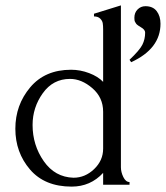

<svg xmlns="http://www.w3.org/2000/svg" viewBox="-20 -686 616 713"><path d="M461 0H363V-44Q316 7 246 7Q146 7 91.5 -56.5Q37 -120 37 -208Q37 -296 92 -361.5Q147 -427 244 -427Q278 -427 311 -414.5Q344 -402 363 -382V-577Q363 -591 361.5 -600Q360 -609 352 -617Q344 -625 329 -625V-635L429 -666V-65Q429 -47 438 -28.5Q447 -10 461 -10ZM253 -26Q296 -26 329.5 -58Q363 -90 363 -134V-271Q363 -324 323 -358.5Q283 -393 240 -393Q177 -393 139 -340Q101 -287 101 -222Q101 -147 142.5 -87.5Q184 -28 253 -26ZM520 -663Q548 -663 562 -644.5Q576 -626 576 -598Q576 -505 467 -455L461 -464Q498 -499 508.5 -519.5Q519 -540 519 -565Q519 -576 503 -585Q502 -586 498.5 -588Q495 -590 493.5 -591Q492 -592 489 -594.5Q486 -597 485 -599Q484 -601 482 -604Q480 -607 479.5 -611Q479 -615 479 -620Q479 -639 491 -651Q503 -663 520 -663Z"/></svg>

Font: Forum
Style: Regular
Weight: 400
Designer: Denis Masharov
Foundry: Denis Masharov
Version: Version 1.000